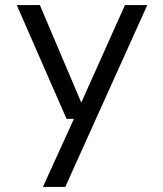

<svg xmlns="http://www.w3.org/2000/svg" viewBox="-20 -516 640 756"><path d="M149 220 271 -48H242L46 -496H137L300 -112L472 -496H560L237 220Z"/></svg>

Font: DM Mono
Style: Regular
Weight: 400
Designer: Colophon Foundry
Foundry: Colophon Foundry
Version: Version 1.000; ttfautohint (v1.8.2.53-6de2)